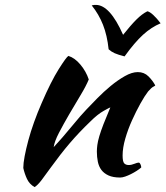

<svg xmlns="http://www.w3.org/2000/svg" viewBox="-20 -713 675 783"><path d="M259 -485Q285 -477 308 -449.5Q331 -422 342 -389Q331 -362 308 -324Q285 -286 262 -246.5Q239 -207 220.5 -171.5Q202 -136 199 -113Q215 -130 234.5 -152.5Q254 -175 272.5 -197.5Q291 -220 307 -238.5Q323 -257 332 -266Q351 -286 377 -312.5Q403 -339 431.5 -362.5Q460 -386 489 -402.5Q518 -419 542 -419Q568 -419 585.5 -401.5Q603 -384 613 -365Q613 -363 605.5 -359.5Q598 -356 584 -340Q570 -322 552.5 -290.5Q535 -259 518.5 -222.5Q502 -186 491 -148Q480 -110 480 -79Q480 -54 486.5 -47Q493 -40 505 -40Q516 -40 528 -45Q540 -50 547 -50Q551 -48 553.5 -41.5Q556 -35 556 -30Q548 -23 537 -16Q526 -9 514 -3Q502 3 490.5 7Q479 11 470 11Q441 11 422.5 2.5Q404 -6 393.5 -20Q383 -34 379 -53.5Q375 -73 375 -95Q375 -107 377 -122Q379 -137 385 -157.5Q391 -178 402 -206.5Q413 -235 430 -275Q428 -275 403 -261Q378 -247 349 -218Q302 -173 264.5 -129Q227 -85 188 -31Q166 0 149.5 21.5Q133 43 121 50Q100 38 90 16.5Q80 -5 75 -28Q75 -47 80.5 -76Q86 -105 95.5 -140.5Q105 -176 119 -215Q133 -254 150 -293Q188 -381 219.5 -431Q251 -481 259 -485ZM488 -483Q461 -490 447.5 -496Q434 -502 423 -512Q417 -569 400 -612Q383 -655 354 -691Q362 -693 365 -693Q368 -693 371 -693Q428 -693 482 -571Q513 -610 536 -633Q559 -656 581 -667Q591 -665 605.5 -651.5Q620 -638 635 -618Q597 -602 563 -571Q529 -540 488 -483Z"/></svg>

Font: Kaushan Script
Style: Regular
Weight: 400
Designer: Pablo Impallari
Foundry: Pablo Impallari
Version: Version 1.002